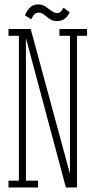

<svg xmlns="http://www.w3.org/2000/svg" viewBox="-20 -828 422 848"><path d="M17.5 0V-30H63.5V-670H17.5V-700H115.5L289 -60.5V-670H242.5V-700H364.5V-670H320V0H271L94.5 -660V-30H148V0ZM231.5 -735Q212.5 -735 199.5 -744.2Q186.5 -753.5 175.2 -762.8Q164 -772 150.5 -772Q136 -772 128.5 -761Q121 -750 118.5 -743L90.5 -759.5Q94.5 -773.5 108.8 -791Q123 -808.5 148 -808.5Q167 -808.5 181 -799Q195 -789.5 207.2 -780Q219.5 -770.5 232.5 -770.5Q244 -770.5 250.5 -779Q257 -787.5 260.5 -794L287.5 -774.5Q283.5 -761.5 269.5 -748.2Q255.5 -735 231.5 -735Z"/></svg>

Font: Imbue 10pt Thin
Style: Regular
Weight: 100
Designer: Tyler Finck
Foundry: Etcetera Type Company
Version: Version 1.102; ttfautohint (v1.8.3)